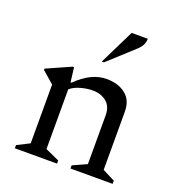

<svg xmlns="http://www.w3.org/2000/svg" viewBox="-129 -811 840 915"><g transform="rotate(20 291.0 -353.5)"><path d="M48 0V-16L111 -48V-346L51 -398V-405L175 -460H181L190 -386H195Q269 -460 347 -460Q406 -460 443.5 -430.5Q481 -401 481 -343V-48L544 -16V0H330V-16L401 -48V-296Q401 -340 373.5 -363Q346 -386 302 -386Q275 -386 242.5 -377Q210 -368 191 -351V-48L262 -16V0ZM296 -530 383 -707H465Q465 -692 458.5 -677Q452 -662 432 -644L307 -530Z"/></g></svg>

Font: Spectral
Style: Regular
Weight: 400
Designer: Jean-Baptiste Levee
Foundry: Production Type
Version: Version 1.002